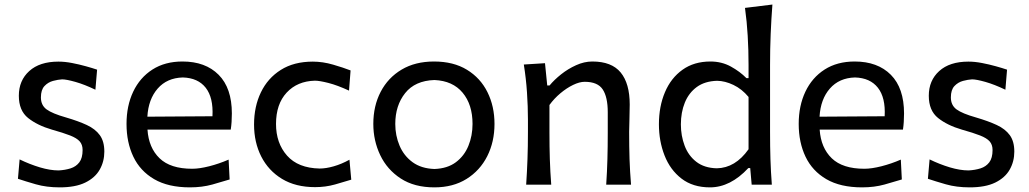

<svg xmlns="http://www.w3.org/2000/svg" viewBox="-20 -809 4509 841"><path d="M241.7 11.7Q183.6 11.7 137 -1.7Q90.3 -15.1 58.6 -25.9L65.9 -110.8Q109.9 -89.4 154.8 -75.9Q199.7 -62.5 236.8 -62.5Q265.1 -64 289.1 -71.5Q313 -79.1 327.4 -97.9Q341.8 -116.7 341.8 -151.9Q341.8 -175.3 329.1 -189.7Q316.4 -204.1 287.1 -215.6Q257.8 -227.1 207.5 -241.2Q143.6 -259.8 103 -292.2Q62.5 -324.7 62.5 -389.6Q62.5 -456.5 108.2 -497.8Q153.8 -539.1 235.8 -539.1Q264.2 -539.1 295.7 -533Q327.1 -526.9 356.2 -518.8Q385.3 -510.7 405.3 -503.9L397.9 -416Q350.1 -439 310.5 -450.2Q271 -461.4 252 -461.4Q233.9 -460.4 212.2 -454.6Q190.4 -448.7 174.8 -432.1Q159.2 -415.5 159.2 -382.3Q159.2 -348.1 184.1 -329.8Q209 -311.5 269.5 -294.4Q322.8 -278.8 360.1 -261.5Q397.5 -244.1 417.2 -217Q437 -189.9 437 -145Q437 -101.6 416.7 -65.9Q396.5 -30.3 353.5 -9.3Q310.5 11.7 241.7 11.7Z M812 11.7Q716.8 11.7 655.3 -24.2Q593.8 -60.1 564 -122.8Q534.2 -185.5 534.2 -266.1Q534.2 -345.7 563.5 -407.5Q592.8 -469.2 647.7 -504.4Q702.6 -539.6 779.3 -539.6Q879.9 -539.6 937.7 -481.4Q995.6 -423.3 995.6 -312Q995.6 -272.5 990.7 -241.2H626Q631.3 -161.6 679 -115.7Q726.6 -69.8 821.8 -69.8Q853.5 -69.8 896.7 -80.8Q939.9 -91.8 981.4 -109.9L985.8 -22.9Q954.6 -13.2 909.9 -0.7Q865.2 11.7 812 11.7ZM910.6 -299.8Q915 -381.3 881.1 -424.6Q847.2 -467.8 780.8 -469.7Q711.4 -467.8 670.7 -421.1Q629.9 -374.5 625.5 -297.9Z M1360.4 10.7Q1274.9 10.7 1215.3 -25.4Q1155.8 -61.5 1124.3 -123.5Q1092.8 -185.5 1092.8 -263.7Q1092.8 -342.3 1122.8 -404.5Q1152.8 -466.8 1210.2 -502.9Q1267.6 -539.1 1350.1 -539.1Q1393.6 -539.1 1439 -525.9Q1484.4 -512.7 1515.6 -500.5L1508.8 -412.1Q1458 -435.5 1418.7 -445.6Q1379.4 -455.6 1359.4 -455.6Q1282.2 -453.6 1235.6 -403.3Q1189 -353 1189 -266.1Q1189 -182.1 1237.3 -127.4Q1285.6 -72.8 1379.9 -70.8Q1408.2 -70.8 1442.1 -80.6Q1476.1 -90.3 1510.7 -109.4L1518.6 -22Q1489.3 -12.7 1447.5 -1Q1405.8 10.7 1360.4 10.7Z M1882.8 11.7Q1794.9 11.7 1735.4 -27.1Q1675.8 -65.9 1645.5 -129.4Q1615.2 -192.9 1615.2 -266.1Q1615.2 -345.2 1647.5 -407Q1679.7 -468.8 1739.3 -504.2Q1798.8 -539.6 1881.3 -539.6Q1966.3 -539.6 2025.4 -503.4Q2084.5 -467.3 2115.2 -405.3Q2146 -343.3 2146 -266.1Q2146 -188 2114.3 -125Q2082.5 -62 2023.4 -25.1Q1964.4 11.7 1882.8 11.7ZM1882.8 -68.8Q1939.9 -70.8 1976.8 -98.4Q2013.7 -126 2031.7 -170.2Q2049.8 -214.4 2049.8 -266.1Q2049.8 -351.1 2006.3 -403.1Q1962.9 -455.1 1882.8 -458.5Q1797.9 -455.6 1754.6 -401.1Q1711.4 -346.7 1711.4 -266.1Q1711.4 -215.3 1730.2 -170.9Q1749 -126.5 1787.1 -98.6Q1825.2 -70.8 1882.8 -68.8Z M2284.7 0Q2288.6 -58.1 2290.5 -112.3Q2292.5 -166.5 2292.5 -231.9V-284.7Q2292.5 -342.8 2288.3 -404.3Q2284.2 -465.8 2274.4 -526.4L2367.2 -532.2L2377 -434.6H2387.2Q2407.2 -459 2437.5 -483.2Q2467.8 -507.3 2503.4 -523.4Q2539.1 -539.6 2574.7 -539.6Q2659.2 -539.6 2698.7 -491.5Q2738.3 -443.4 2738.3 -351.1Q2738.3 -316.9 2737.1 -286.4Q2735.8 -255.9 2735.8 -231.9Q2735.8 -166.5 2737.5 -112.3Q2739.3 -58.1 2744.1 0H2635.3Q2639.2 -58.1 2640.6 -111.8Q2642.1 -165.5 2642.1 -227.5V-317.4Q2642.1 -383.8 2620.1 -417.2Q2598.1 -450.7 2541 -450.7Q2518.6 -450.7 2490.2 -437Q2461.9 -423.3 2434.6 -400.4Q2407.2 -377.4 2386.7 -349.1V-227.5Q2386.7 -165.5 2388.4 -111.8Q2390.1 -58.1 2394.5 0Z M3089.8 11.7Q3015.1 11.7 2965.3 -26.6Q2915.5 -64.9 2890.9 -127.9Q2866.2 -190.9 2866.2 -264.6Q2866.2 -342.8 2892.6 -405Q2918.9 -467.3 2969.5 -503.4Q3020 -539.6 3091.8 -539.6Q3141.1 -539.6 3181.2 -517.6Q3221.2 -495.6 3249.5 -466.8H3258.8V-523.9Q3258.8 -590.3 3255.1 -652.3Q3251.5 -714.4 3243.2 -774.4L3363.3 -789.1Q3358.4 -725.1 3355.7 -659.7Q3353 -594.2 3353 -523.9V-231.9Q3353 -166.5 3354.7 -112.3Q3356.4 -58.1 3360.8 0H3272.5L3266.1 -72.8H3257.8Q3179.2 11.7 3089.8 11.7ZM3119.6 -71.8Q3200.7 -73.2 3258.8 -155.3V-384.3Q3229.5 -419.4 3192.6 -437Q3155.8 -454.6 3121.1 -455.1Q3067.4 -453.6 3032.2 -428Q2997.1 -402.3 2979.7 -359.6Q2962.4 -316.9 2962.4 -264.2Q2962.4 -214.4 2978.8 -170.9Q2995.1 -127.4 3030 -100.3Q3064.9 -73.2 3119.6 -71.8Z M3756.3 11.7Q3661.1 11.7 3599.6 -24.2Q3538.1 -60.1 3508.3 -122.8Q3478.5 -185.5 3478.5 -266.1Q3478.5 -345.7 3507.8 -407.5Q3537.1 -469.2 3592 -504.4Q3647 -539.6 3723.6 -539.6Q3824.2 -539.6 3882.1 -481.4Q3939.9 -423.3 3939.9 -312Q3939.9 -272.5 3935.1 -241.2H3570.3Q3575.7 -161.6 3623.3 -115.7Q3670.9 -69.8 3766.1 -69.8Q3797.9 -69.8 3841.1 -80.8Q3884.3 -91.8 3925.8 -109.9L3930.2 -22.9Q3898.9 -13.2 3854.2 -0.7Q3809.6 11.7 3756.3 11.7ZM3855 -299.8Q3859.4 -381.3 3825.4 -424.6Q3791.5 -467.8 3725.1 -469.7Q3655.8 -467.8 3615 -421.1Q3574.2 -374.5 3569.8 -297.9Z M4227.5 11.7Q4169.4 11.7 4122.8 -1.7Q4076.2 -15.1 4044.4 -25.9L4051.8 -110.8Q4095.7 -89.4 4140.6 -75.9Q4185.5 -62.5 4222.7 -62.5Q4251 -64 4274.9 -71.5Q4298.8 -79.1 4313.2 -97.9Q4327.6 -116.7 4327.6 -151.9Q4327.6 -175.3 4314.9 -189.7Q4302.2 -204.1 4272.9 -215.6Q4243.7 -227.1 4193.4 -241.2Q4129.4 -259.8 4088.9 -292.2Q4048.3 -324.7 4048.3 -389.6Q4048.3 -456.5 4094 -497.8Q4139.6 -539.1 4221.7 -539.1Q4250 -539.1 4281.5 -533Q4313 -526.9 4342 -518.8Q4371.1 -510.7 4391.1 -503.9L4383.8 -416Q4335.9 -439 4296.4 -450.2Q4256.8 -461.4 4237.8 -461.4Q4219.7 -460.4 4198 -454.6Q4176.3 -448.7 4160.6 -432.1Q4145 -415.5 4145 -382.3Q4145 -348.1 4169.9 -329.8Q4194.8 -311.5 4255.4 -294.4Q4308.6 -278.8 4345.9 -261.5Q4383.3 -244.1 4403.1 -217Q4422.9 -189.9 4422.9 -145Q4422.9 -101.6 4402.6 -65.9Q4382.3 -30.3 4339.4 -9.3Q4296.4 11.7 4227.5 11.7Z"/></svg>

Font: Pinar DS1 Medium
Style: Regular
Weight: 500
Designer: Amin Abedi
Version: Version 3.000